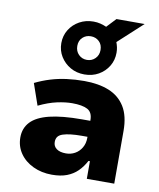

<svg xmlns="http://www.w3.org/2000/svg" viewBox="-96 -956 863 1041"><g transform="rotate(10 336.0 -435.0)"><path d="M261 11Q204 11 157.5 -11Q111 -33 84.5 -71.5Q58 -110 58 -159Q58 -210 90.5 -244.5Q123 -279 192 -296Q261 -313 371 -313H439V-225H385Q351 -225 325 -222Q299 -219 281 -213Q263 -207 254.5 -196Q246 -185 246 -167Q246 -143 264.5 -129.5Q283 -116 316 -116Q343 -116 365.5 -128.5Q388 -141 402 -164.5Q416 -188 416 -219V-317Q416 -360 387.5 -375Q359 -390 303 -390Q266 -390 220 -380Q174 -370 120 -344L79 -462Q120 -482 162.5 -495Q205 -508 251 -514Q297 -520 347 -520Q426 -520 483 -497Q540 -474 571.5 -423.5Q603 -373 603 -290V0H452V-97H444Q426 -63 401.5 -39Q377 -15 343 -2Q309 11 261 11ZM340 -555Q297 -555 263 -574.5Q229 -594 208.5 -627Q188 -660 188 -701Q188 -742 208.5 -775Q229 -808 263.5 -827Q298 -846 340 -846Q361 -846 378.5 -841.5Q396 -837 412 -830L460 -881H615L481 -758Q486 -745 489 -731Q492 -717 492 -701Q492 -660 472 -627Q452 -594 418 -574.5Q384 -555 340 -555ZM340 -635Q367 -635 385.5 -653.5Q404 -672 404 -700Q404 -730 385.5 -747.5Q367 -765 340 -765Q313 -765 294.5 -747.5Q276 -730 276 -701Q276 -672 294.5 -653.5Q313 -635 340 -635Z"/></g></svg>

Font: Nunito Sans 6pt Black
Style: Regular
Weight: 900
Version: Version 3.101;gftools[0.9.27]